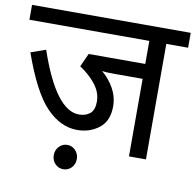

<svg xmlns="http://www.w3.org/2000/svg" viewBox="-81 -705 919 902"><g transform="rotate(10 378.5 -254.5)"><path d="M653 0V-551H757V-622H0V-551H572V-441H302L273 -377Q318 -348 348.5 -309.5Q379 -271 379 -227Q379 -187 358.5 -170Q338 -153 306 -153Q195 -153 102 -426L31 -401Q94 -222 162 -151Q230 -80 310 -80Q370 -80 414 -114Q458 -148 458 -218Q458 -263 436 -303Q414 -343 378 -373Q394 -370 435 -370H572V0ZM223 55Q223 80 239 96.5Q255 113 278 113Q301 113 317 96.5Q333 80 333 55Q333 31 317 14Q301 -3 278 -3Q255 -3 239 14Q223 31 223 55Z"/></g></svg>

Font: Noto Sans Devanagari
Style: Regular
Weight: 400
Designer: Jelle Bosma - Monotype Design Team
Foundry: Monotype Imaging Inc.
Version: Version 1.901